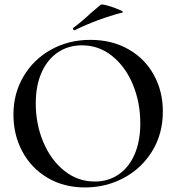

<svg xmlns="http://www.w3.org/2000/svg" viewBox="-20 -811 774 843"><path d="M39 -308Q39 -401 83.5 -476Q128 -551 205 -593.5Q282 -636 377 -636Q471 -636 543.5 -595Q616 -554 655.5 -482Q695 -410 695 -322Q695 -223 648 -147Q601 -71 523 -29.5Q445 12 353 12Q260 12 188.5 -30.5Q117 -73 78 -146Q39 -219 39 -308ZM596 -269Q596 -361 563.5 -439.5Q531 -518 472.5 -565Q414 -612 340 -612Q280 -612 234 -581Q188 -550 162.5 -492.5Q137 -435 137 -357Q137 -266 170 -187.5Q203 -109 262 -61.5Q321 -14 396 -14Q456 -14 501.5 -45.5Q547 -77 571.5 -134.5Q596 -192 596 -269ZM307 -678Q303 -678 301 -682.5Q299 -687 302 -689Q338 -715 376 -751Q386 -759 399.5 -771Q413 -783 422 -790Q426 -794 454 -786Q482 -778 504.5 -768Q527 -758 517 -756Q410 -728 309 -679Z"/></svg>

Font: Cormorant Upright SemiBold
Style: Regular
Weight: 600
Designer: Christian Thalmann (Catharsis Fonts)
Foundry: Catharsis Fonts
Version: Version 3.302